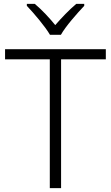

<svg xmlns="http://www.w3.org/2000/svg" viewBox="-20 -967 571 987"><path d="M237 -788H293C317 -831 376 -898 413 -937V-947H372C336 -917 296 -875 264 -838C234 -875 195 -917 159 -947H118V-937C155 -898 212 -831 237 -788ZM294 0V-662H524V-714H6V-662H236V0Z"/></svg>

Font: Noto Sans Telugu Light
Style: Regular
Weight: 300
Designer: Jelle Bosma - Monotype Design Team
Foundry: Monotype Imaging Inc.
Version: Version 2.005